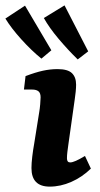

<svg xmlns="http://www.w3.org/2000/svg" viewBox="-66 -687 373 714"><path d="M212 -318 188 -148Q186 -134 184.5 -121.5Q183 -109 183 -98Q183 -83 195 -83Q203 -83 216.5 -89Q230 -95 250 -107L272 -60Q239 -28 199 -10.5Q159 7 119 7Q51 7 51 -62Q51 -80 54 -105Q57 -130 61 -152L80 -271Q82 -282 83.5 -299.5Q85 -317 85 -325Q85 -341 77 -347.5Q69 -354 53 -354H23L29 -404Q66 -418 93.5 -424Q121 -430 148 -430Q186 -430 201.5 -415Q217 -400 217 -372Q217 -361 215.5 -346Q214 -331 212 -318ZM262 -496 223 -466Q187 -501 152 -542.5Q117 -584 97 -620L174 -667ZM125 -500 88 -469Q51 -499 13.5 -540.5Q-24 -582 -46 -618L27 -666Z"/></svg>

Font: Rasa
Style: Italic
Weight: 400
Italic angle: -7.10001°
Designer: Anna Giedrys (Yrsa+Rasa design), David Brezina (Yrsa art-direction, Rasa art-direction, design)
Foundry: Rosetta Type Foundry
Version: Version 2.004